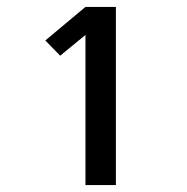

<svg xmlns="http://www.w3.org/2000/svg" viewBox="-20 -858 540 555"><path d="M227 -323V-757L154 -697L111 -741L227 -838H315V-323Z"/></svg>

Font: Iosevka Julsh Curly
Style: Bold
Weight: 700
Designer: Belleve Invis
Foundry: Belleve Invis
Version: Version 15.0.2; ttfautohint (v1.8.4)